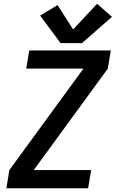

<svg xmlns="http://www.w3.org/2000/svg" viewBox="-20 -1004 617 1024"><path d="M14 0H450L466 -97H160L555 -638L571 -735H136L120 -638H425L30 -97ZM303 -774H417L577 -914L498 -984L370 -847L287 -977L194 -921Z"/></svg>

Font: Iosevka Sparkle SmBdObl
Style: Regular
Weight: 600
Italic angle: -9°
Designer: Belleve Invis
Foundry: Belleve Invis
Version: Version 4.5.0; ttfautohint (v1.8.3)